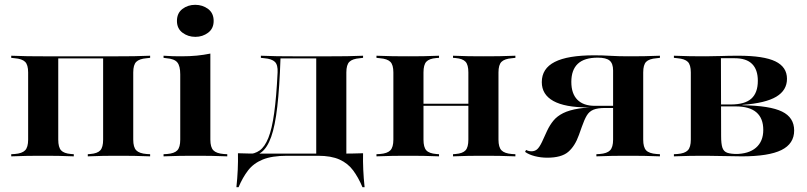

<svg xmlns="http://www.w3.org/2000/svg" viewBox="-20 -649 3351 797"><path d="M471 -2.4Q437.1 -2.4 409.7 -2Q382.3 -1.6 344.4 0V-8.9L354.8 -9.7Q384.7 -12.1 396.4 -25Q408.1 -37.9 408.1 -69.4V-415.3H471Q506.5 -415.3 535.5 -415.7Q564.5 -416.1 603.2 -417.7V-408.9L588.7 -407.3Q558.1 -404.8 545.6 -392.3Q533.1 -379.8 533.1 -348.4V-69.4Q533.1 -37.9 545.6 -25Q558.1 -12.1 588.7 -9.7L603.2 -8.9V0Q564.5 -1.6 535.5 -2Q506.5 -2.4 471 -2.4ZM158.9 -2.4Q123.4 -2.4 94.8 -2Q66.1 -1.6 26.6 0V-8.9L41.1 -9.7Q71.8 -12.1 84.3 -25Q96.8 -37.9 96.8 -69.4V-348.4Q96.8 -379.8 84.3 -392.3Q71.8 -404.8 41.1 -407.3L26.6 -408.9V-417.7Q66.1 -416.1 94.8 -415.7Q123.4 -415.3 158.9 -415.3H221.8V-69.4Q221.8 -37.9 233.5 -25Q245.2 -12.1 275 -9.7L286.3 -8.9V0Q248.4 -1.6 221 -2Q193.5 -2.4 158.9 -2.4ZM191.9 -406.5V-415.3H440.3V-406.5Z M728.2 -208.9V-340.3Q728.2 -375 716.1 -389.9Q704 -404.8 671 -407.3L658.9 -408.9V-417.7Q683.1 -416.1 698.4 -415.7Q713.7 -415.3 733.1 -415.3Q767.7 -415.3 796.8 -418.1Q825.8 -421 853.2 -426.6V-417.7V-208.9ZM791.1 -2.4Q755.6 -2.4 727 -2Q698.4 -1.6 658.9 0V-8.9L673.4 -9.7Q704 -12.1 716.1 -25Q728.2 -37.9 728.2 -69.4V-208.9H853.2V-69.4Q853.2 -37.9 865.7 -25Q878.2 -12.1 908.9 -9.7L923.4 -8.9V0Q884.7 -1.6 855.6 -2Q826.6 -2.4 791.1 -2.4ZM791.1 -496Q760.5 -496 737.5 -513.3Q714.5 -530.6 714.5 -562.1Q714.5 -594.4 737.1 -611.7Q759.7 -629 790.3 -629Q821 -629 844 -611.7Q866.9 -594.4 866.9 -562.1Q866.9 -530.6 844 -513.3Q821 -496 791.1 -496Z M1171.8 -2.4Q1108.9 -2.4 1070.6 13.3Q1032.3 29 1009.7 58.5Q987.1 87.9 970.2 128.2H961.3Q965.3 91.1 966.9 55.6Q968.5 20.2 967.7 -12.9Q991.1 -12.1 1014.1 -11.7Q1037.1 -11.3 1060.5 -11.3H1171.8H1327.4V-2.4ZM1007.3 1.6 1008.9 -8.9Q1037.1 -9.7 1058.1 -24.6Q1079 -39.5 1094 -76.6Q1108.9 -113.7 1118.1 -179.8Q1127.4 -246 1132.3 -348.4Q1133.9 -379.8 1121 -392.3Q1108.1 -404.8 1077.4 -407.3L1062.9 -408.9V-417.7Q1102.4 -416.1 1131 -415.7Q1159.7 -415.3 1195.2 -415.3H1201.6H1354.8H1355.6Q1391.1 -415.3 1420.2 -415.7Q1449.2 -416.1 1487.1 -417.7V-408.9L1473.4 -407.3Q1442.7 -404.8 1430.2 -392.3Q1417.7 -379.8 1417.7 -348.4V-208.9H1292.7V-408.9L1296 -406.5H1141.1L1144.4 -408.1Q1140.3 -285.5 1131 -205.6Q1121.8 -125.8 1105.6 -80.6Q1089.5 -35.5 1064.9 -16.9Q1040.3 1.6 1007.3 1.6ZM1292.7 -2.4V-208.9H1417.7V-2.4ZM1292.7 -2.4 1293.5 -10.5 1396 -11.3H1300H1395.2Q1418.5 -11.3 1441.1 -11.7Q1463.7 -12.1 1487.1 -12.9Q1486.3 20.2 1487.9 55.6Q1489.5 91.1 1493.5 128.2H1484.7Q1467.7 87.9 1446 58.5Q1424.2 29 1389.5 13.3Q1354.8 -2.4 1300 -2.4Z M1987.1 -2.4Q1953.2 -2.4 1925.8 -2Q1898.4 -1.6 1860.5 0V-8.9L1871 -9.7Q1900.8 -12.1 1912.5 -25Q1924.2 -37.9 1924.2 -69.4V-208.9H2049.2V-69.4Q2049.2 -37.9 2061.7 -25Q2074.2 -12.1 2104.8 -9.7L2119.4 -8.9V0Q2080.6 -1.6 2051.6 -2Q2022.6 -2.4 1987.1 -2.4ZM1675 -2.4Q1639.5 -2.4 1610.9 -2Q1582.3 -1.6 1542.7 0V-8.9L1557.3 -9.7Q1587.9 -12.1 1600.4 -25Q1612.9 -37.9 1612.9 -69.4V-348.4Q1612.9 -379.8 1600.4 -392.3Q1587.9 -404.8 1557.3 -407.3L1542.7 -408.9V-417.7Q1582.3 -416.1 1610.9 -415.7Q1639.5 -415.3 1675 -415.3Q1709.7 -415.3 1737.1 -415.7Q1764.5 -416.1 1802.4 -417.7V-408.9L1791.1 -408.1Q1761.3 -405.6 1749.6 -392.7Q1737.9 -379.8 1737.9 -348.4V-69.4Q1737.9 -37.9 1749.6 -25Q1761.3 -12.1 1791.1 -9.7L1802.4 -8.9V0Q1764.5 -1.6 1737.1 -2Q1709.7 -2.4 1675 -2.4ZM1924.2 -208.9V-348.4Q1924.2 -379.8 1912.5 -392.7Q1900.8 -405.6 1871 -408.1L1860.5 -408.9V-417.7Q1898.4 -416.1 1925.8 -415.7Q1953.2 -415.3 1987.1 -415.3Q2022.6 -415.3 2051.6 -415.7Q2080.6 -416.1 2119.4 -417.7V-408.9L2104.8 -407.3Q2074.2 -404.8 2061.7 -392.3Q2049.2 -379.8 2049.2 -348.4V-208.9ZM1695.2 -209.7V-218.5H1967.7V-209.7Z M2587.1 -2.4Q2551.6 -2.4 2523 -2Q2494.4 -1.6 2455.6 0V-8.9L2469.4 -9.7Q2500 -12.1 2512.5 -25Q2525 -37.9 2525 -69.4V-356.5Q2525 -385.5 2510.5 -397.6Q2496 -409.7 2461.3 -409.7Q2405.6 -409.7 2378.6 -384.3Q2351.6 -358.9 2351.6 -308.9Q2351.6 -260.5 2376.6 -235.1Q2401.6 -209.7 2449.2 -209.7H2553.2V-203.2H2419.4Q2325 -203.2 2277 -229.8Q2229 -256.5 2229 -308.1Q2229 -364.5 2282.7 -391.9Q2336.3 -419.4 2446.8 -419.4Q2480.6 -419.4 2514.5 -417.3Q2548.4 -415.3 2587.1 -415.3Q2623.4 -415.3 2652 -415.7Q2680.6 -416.1 2719.4 -417.7V-408.9L2705.6 -407.3Q2674.2 -404.8 2662.1 -392.3Q2650 -379.8 2650 -348.4V-69.4Q2650 -37.9 2662.1 -25Q2674.2 -12.1 2705.6 -9.7L2719.4 -8.9V0Q2680.6 -1.6 2652 -2Q2623.4 -2.4 2587.1 -2.4ZM2251.6 5.6Q2225 5.6 2200 -0.8Q2175 -7.3 2159.7 -18.5L2163.7 -26.6Q2174.2 -21 2186.3 -21Q2199.2 -21 2208.9 -28.6Q2218.5 -36.3 2229.8 -59.7L2250.8 -105.6Q2262.1 -129.8 2277.4 -148.4Q2292.7 -166.9 2317.7 -179.4Q2342.7 -191.9 2383.1 -198.4Q2423.4 -204.8 2484.7 -204.8H2552.4V-200.8H2492.7Q2460.5 -200.8 2443.1 -193.5Q2425.8 -186.3 2415.7 -169.4Q2405.6 -152.4 2395.2 -122.6L2383.1 -88.7Q2366.9 -42.7 2338.7 -18.5Q2310.5 5.6 2251.6 5.6Z M2909.7 -2.4Q2874.2 -2.4 2845.6 -2Q2816.9 -1.6 2777.4 0V-8.9L2791.9 -9.7Q2822.6 -12.1 2835.1 -25Q2847.6 -37.9 2847.6 -69.4V-348.4Q2847.6 -379.8 2835.1 -392.3Q2822.6 -404.8 2791.9 -407.3L2777.4 -408.9V-417.7Q2816.9 -416.1 2845.6 -415.7Q2874.2 -415.3 2909.7 -415.3Q2941.9 -415.3 2973 -416.5Q3004 -417.7 3045.2 -417.7Q3150 -417.7 3198.4 -394.4Q3246.8 -371 3246.8 -321.8Q3246.8 -274.2 3202.4 -247.6Q3158.1 -221 3062.1 -213.7V-212.1Q3175.8 -210.5 3226.2 -185.9Q3276.6 -161.3 3276.6 -107.3Q3276.6 -52.4 3223.8 -26.2Q3171 0 3058.9 0Q3025 0 2985.1 -1.2Q2945.2 -2.4 2910.5 -2.4ZM2973.4 -83.9Q2973.4 -52.4 2978.6 -36.3Q2983.9 -20.2 2998.8 -14.9Q3013.7 -9.7 3043.5 -9.7H3031.5Q3087.9 -9.7 3118.1 -35.9Q3148.4 -62.1 3148.4 -109.7Q3148.4 -158.1 3119.8 -182.7Q3091.1 -207.3 3033.9 -207.3H2946.8V-215.3H3012.9Q3071.8 -215.3 3098.8 -239.5Q3125.8 -263.7 3125.8 -313.7Q3125.8 -359.7 3102 -383.5Q3078.2 -407.3 3029.8 -407.3H2970.2L2972.6 -408.9Z"/></svg>

Font: Playfair 144pt SemiExpanded ExtraBold
Style: Regular
Weight: 800
Width: 6
Designer: Claus Eggers Sørensen
Foundry: Claus Eggers Sørensen
Version: Version 2.203